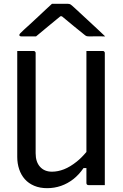

<svg xmlns="http://www.w3.org/2000/svg" viewBox="-20 -966 640 1002"><path d="M527 0H442Q440 0 438 -0.5Q436 -1 435 -2Q434 -3 433 -4Q432 -5 431.5 -7Q431 -9 431 -11V-89H416Q392 -54 362.5 -31Q333 -8 298.5 4Q264 16 226 16Q188 16 158.5 3.5Q129 -9 109.5 -31Q90 -53 80 -83Q70 -113 70 -147V-700H155Q159 -700 161 -698.5Q163 -697 164.5 -695Q166 -693 166 -689V-166Q166 -121 189 -95.5Q212 -70 251 -70Q282 -70 314 -82.5Q346 -95 381 -123Q406 -143 431 -173V-700H516Q520 -700 522 -698.5Q524 -697 525.5 -695Q527 -693 527 -689ZM251 -946H335Q343 -946 348.5 -942.5Q354 -939 369 -925Q377 -918 395 -901Q413 -884 436.5 -862.5Q460 -841 484 -818.5Q508 -796 529 -776Q510 -777 488 -776.5Q466 -776 448 -776Q437 -776 432 -777.5Q427 -779 419 -786Q403 -799 367 -828Q339 -851 303 -881H295Q260 -852 233 -830Q196 -800 168 -776H92Q88 -776 85.5 -777Q83 -778 82 -779.5Q81 -781 81 -783Q81 -787 85 -791.5Q89 -796 104 -810Q117 -822 136.5 -839.5Q156 -857 177.5 -877.5Q199 -898 218.5 -916Q238 -934 251 -946Z"/></svg>

Font: Code D OnePiece
Style: Regular
Weight: 400
Version: Version 1.085; ttfautohint (v1.8.4.7-5d5b);Nerd Fonts 3.0.2